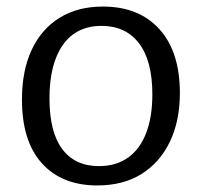

<svg xmlns="http://www.w3.org/2000/svg" viewBox="-20 -557 615 586"><path d="M294 -537Q404 -537 466.5 -468Q529 -399 529 -273Q529 -188 498.5 -124.5Q468 -61 412 -26Q356 9 277 9Q169 9 108 -58.5Q47 -126 47 -253Q47 -341 76.5 -404.5Q106 -468 161.5 -502.5Q217 -537 294 -537ZM290 -478Q213 -478 172 -420Q131 -362 131 -257Q131 -154 170 -102Q209 -50 282 -50Q335 -50 371.5 -76.5Q408 -103 426.5 -152Q445 -201 445 -269Q445 -371 404.5 -424.5Q364 -478 290 -478Z"/></svg>

Font: Bitter Thin
Style: Regular
Weight: 400
Version: Version 3.021